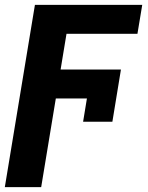

<svg xmlns="http://www.w3.org/2000/svg" viewBox="-46 -566 610 789"><path d="M246.9 -545.9 123.2 203.1H-26.2L97.5 -545.9ZM451 -280.3 431.2 -161.5H140.6L160.4 -280.3ZM538.5 -545.9 518.8 -427.1H184.6L204.3 -545.9ZM415.8 -65.8H295.5L330.7 -280.3H451Z"/></svg>

Font: Inter Tight
Style: Italic
Weight: 400
Italic angle: -9.39999°
Designer: Rasmus Andersson
Foundry: rsms
Version: Version 3.002